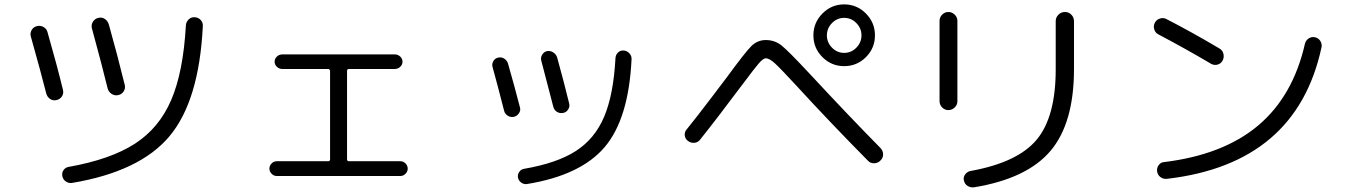

<svg xmlns="http://www.w3.org/2000/svg" viewBox="-20 -797 6040 862"><path d="M890.6 -679.7Q874 -343.8 740.7 -185.1Q607.4 -26.4 302.7 24.4Q288.1 26.4 275.4 17.6Q262.7 8.8 259.8 -6.3Q256.8 -21.5 265.6 -33.7Q274.4 -45.9 289.1 -47.9Q475.6 -81.1 585 -151.4Q694.3 -221.7 748.5 -347.7Q802.7 -473.6 814.5 -682.6Q815.4 -698.2 826.7 -709.5Q837.9 -720.7 854 -719.7Q870.1 -718.8 880.9 -707.5Q891.6 -696.3 890.6 -679.7ZM187.5 -377.9Q166 -463.9 118.2 -633.8Q114.3 -648.4 122.1 -662.1Q129.9 -675.8 145.5 -679.7Q161.1 -683.6 175.3 -675.8Q189.5 -668 193.4 -652.3Q235.4 -505.9 262.7 -393.6Q266.6 -377.9 258.3 -364.7Q250 -351.6 233.9 -347.7Q217.8 -343.8 204.6 -353Q191.4 -362.3 187.5 -377.9ZM510.7 -370.1Q495.1 -366.2 481 -375.5Q466.8 -384.8 462.9 -401.4Q439.5 -498 392.6 -669.9Q388.7 -685.5 397 -699.2Q405.3 -712.9 421.4 -716.8Q437.5 -720.7 450.7 -711.9Q463.9 -703.1 468.8 -686.5Q508.8 -543.9 540 -416Q543.9 -400.4 535.2 -386.7Q526.4 -373 510.7 -370.1Z M1222.7 -6.8Q1209 -6.8 1199.2 -17.1Q1189.5 -27.3 1189.5 -40Q1189.5 -52.7 1199.2 -63Q1209 -73.2 1222.7 -73.2H1453.1Q1461.9 -73.2 1461.9 -82V-477.5Q1461.9 -486.3 1453.1 -487.3H1247.1Q1233.4 -487.3 1223.1 -497.1Q1212.9 -506.8 1212.9 -520Q1212.9 -533.2 1223.1 -543Q1233.4 -552.7 1247.1 -552.7H1752.9Q1766.6 -552.7 1776.9 -543Q1787.1 -533.2 1787.1 -520Q1787.1 -506.8 1776.9 -497.1Q1766.6 -487.3 1752.9 -487.3H1545.9Q1538.1 -487.3 1538.1 -477.5V-82Q1538.1 -73.2 1545.9 -73.2H1777.3Q1791 -73.2 1800.8 -63Q1810.5 -52.7 1810.5 -40Q1810.5 -27.3 1800.8 -17.1Q1791 -6.8 1777.3 -6.8Z M2815.4 -531.2Q2802.7 -263.7 2694.8 -136.7Q2586.9 -9.8 2345.7 29.3Q2332 31.2 2320.3 22.9Q2308.6 14.6 2305.7 1Q2302.7 -12.7 2311 -24.9Q2319.3 -37.1 2333 -39.1Q2480.5 -64.5 2565.4 -119.1Q2650.4 -173.8 2692.4 -272.9Q2734.4 -372.1 2743.2 -536.1Q2744.1 -550.8 2754.4 -561Q2764.6 -571.3 2779.8 -570.3Q2794.9 -569.3 2805.7 -557.6Q2816.4 -545.9 2815.4 -531.2ZM2243.2 -299.8Q2212.9 -418.9 2191.4 -496.1Q2187.5 -509.8 2194.8 -522.5Q2202.1 -535.2 2215.8 -538.1Q2230.5 -542 2243.2 -534.2Q2255.9 -526.4 2260.7 -511.7Q2291 -406.2 2314.5 -314.5Q2318.4 -300.8 2309.6 -288.1Q2300.8 -275.4 2287.1 -272.5Q2272.5 -269.5 2259.8 -277.3Q2247.1 -285.2 2243.2 -299.8ZM2463.9 -318.4Q2438.5 -418 2410.2 -524.4Q2406.2 -538.1 2414.1 -551.3Q2421.9 -564.5 2435.5 -567.4Q2450.2 -570.3 2463.4 -562Q2476.6 -553.7 2481.4 -539.1Q2513.7 -421.9 2535.2 -333Q2539.1 -319.3 2531.2 -306.2Q2523.4 -293 2508.3 -290Q2493.2 -287.1 2480.5 -294.9Q2467.8 -302.7 2463.9 -318.4Z M3715.3 -583Q3738.3 -559.6 3770 -559.6Q3801.8 -559.6 3824.7 -583Q3847.7 -606.4 3847.7 -638.2Q3847.7 -669.9 3824.7 -693.4Q3801.8 -716.8 3770 -716.8Q3738.3 -716.8 3715.3 -693.4Q3692.4 -669.9 3692.4 -638.2Q3692.4 -606.4 3715.3 -583ZM3672.4 -736.3Q3712.9 -777.3 3770 -777.3Q3827.1 -777.3 3867.7 -736.3Q3908.2 -695.3 3908.2 -638.2Q3908.2 -581.1 3867.7 -540.5Q3827.1 -500 3770 -500Q3712.9 -500 3672.4 -540.5Q3631.8 -581.1 3631.8 -638.2Q3631.8 -695.3 3672.4 -736.3ZM3063.5 -216.8Q3105.5 -268.6 3173.8 -358.4Q3242.2 -448.2 3244.1 -451.2Q3326.2 -563.5 3353.5 -590.3Q3380.9 -617.2 3418 -617.2Q3458 -617.2 3488.3 -593.3Q3518.6 -569.3 3613.3 -467.8Q3792 -275.4 3932.6 -132.8Q3944.3 -121.1 3944.8 -104.5Q3945.3 -87.9 3932.6 -76.2Q3921.9 -64.5 3904.8 -64Q3887.7 -63.5 3877 -75.2Q3708 -246.1 3555.7 -412.1Q3485.4 -488.3 3460 -511.7Q3434.6 -535.2 3418 -535.2Q3406.2 -535.2 3385.7 -511.2Q3365.2 -487.3 3323.2 -430.7Q3315.4 -419.9 3310.5 -414.1Q3197.3 -262.7 3123 -169.9Q3113.3 -157.2 3097.7 -155.8Q3082 -154.3 3068.8 -164.1Q3055.7 -173.8 3054.2 -189.5Q3052.7 -205.1 3063.5 -216.8Z M4353.5 43.9Q4337.9 45.9 4324.7 38.1Q4311.5 30.3 4307.6 13.7Q4303.7 -1 4313 -13.7Q4322.3 -26.4 4336.9 -29.3Q4548.8 -67.4 4634.3 -169.9Q4719.7 -272.5 4719.7 -485.4V-702.1Q4719.7 -718.8 4731.9 -731Q4744.1 -743.2 4761.2 -743.2Q4778.3 -743.2 4790 -731Q4801.8 -718.8 4801.8 -702.1V-487.3Q4801.8 -244.1 4696.3 -119.6Q4590.8 4.9 4353.5 43.9ZM4198.2 -342.8V-703.1Q4198.2 -719.7 4210 -731.4Q4221.7 -743.2 4237.8 -743.2Q4253.9 -743.2 4266.1 -731.4Q4278.3 -719.7 4278.3 -703.1V-342.8Q4278.3 -326.2 4266.1 -314.5Q4253.9 -302.7 4237.8 -302.7Q4221.7 -302.7 4210 -314.5Q4198.2 -326.2 4198.2 -342.8Z M5180.7 -642.6Q5167 -649.4 5162.1 -665Q5157.2 -680.7 5165 -695.3Q5171.9 -709 5188 -713.9Q5204.1 -718.8 5217.8 -710.9Q5330.1 -653.3 5455.1 -579.1Q5468.8 -571.3 5472.7 -555.2Q5476.6 -539.1 5468.8 -524.9Q5460.9 -510.7 5445.8 -506.8Q5430.7 -502.9 5417 -510.7Q5304.7 -577.1 5180.7 -642.6ZM5882.8 -629.9Q5898.4 -627 5907.2 -613.8Q5916 -600.6 5913.1 -585Q5800.8 -61.5 5218.8 5.9Q5203.1 7.8 5189.9 -2Q5176.8 -11.7 5174.8 -28.3Q5172.9 -43 5182.1 -55.7Q5191.4 -68.4 5206.1 -69.3Q5471.7 -101.6 5628.4 -233.4Q5785.2 -365.2 5838.9 -601.6Q5842.8 -616.2 5855.5 -624.5Q5868.2 -632.8 5882.8 -629.9Z"/></svg>

Font: Rounded Mgen+ 1m regular
Style: Regular
Weight: 400
Designer: [Source Han Sans]
Ryoko NISHIZUKA  (kana & ideographs); Paul D. Hunt (Latin, Greek & Cyrillic); Wenlong ZHANG  (bopomofo
Version: Version 1.059.20150602